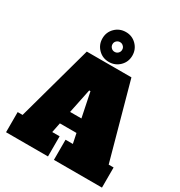

<svg xmlns="http://www.w3.org/2000/svg" viewBox="-232 -1195 1271 1355"><g transform="rotate(30 403.0 -518.0)"><path d="M337.9 -350.1H430.2L389.2 -548.8H378.9ZM408.2 -164.1H467.8L451.2 -244.1H315.9L299.8 -164.1H359.9V0H18.1V-164.1H58.1L227.1 -777.8H590.8L759.8 -164.1H799.8V0H408.2ZM357.9 -913.6Q357.9 -897.5 369.6 -885.7Q380.9 -874 397.5 -874Q414.1 -874 425.8 -885.7Q437.5 -897.5 437 -914.1Q437 -930.7 425.3 -941.4Q414.1 -953.1 397.5 -953.1Q380.9 -953.1 369.1 -941.4Q357.4 -929.7 357.9 -913.6ZM397.5 -1035.6Q448.7 -1036.1 484.4 -1000.5Q520 -964.8 520 -913.6Q520 -862.3 484.4 -827.1Q448.7 -792 397.5 -792Q346.2 -792 311 -827.6Q275.9 -863.3 275.9 -914.1Q275.9 -964.8 311 -1000Q346.2 -1035.2 397.5 -1035.6Z"/></g></svg>

Font: AlfaSlabOne-Regular
Style: Regular
Weight: 400
Designer: JM Sole
Foundry: JM Sole
Version: Version 1.001